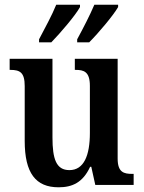

<svg xmlns="http://www.w3.org/2000/svg" viewBox="-20 -786 610 816"><path d="M308 -619V-606H359C399 -646 462 -721 482 -756V-766H381C362 -721 334 -667 308 -619ZM146 -619V-606H198C237 -646 301 -721 320 -756V-766H219C201 -721 171 -667 146 -619ZM229 10C287 10 332 -10 363 -77H368L385 0H548V-47H542C507 -47 480 -53 480 -112V-536H298V-489H301C336 -489 362 -482 362 -421V-221C362 -126 337 -63 275 -63C219 -63 203 -110 203 -202V-536H21V-489H24C65 -489 85 -478 85 -420V-187C85 -50 132 10 229 10Z"/></svg>

Font: Noto Serif Tamil Condensed SemiBold
Style: Italic
Weight: 600
Width: 3
Italic angle: -12°
Designer: Indian Type Foundry, Tom Grace, and the Monotype Design Team
Foundry: Monotype Imaging Inc.
Version: Version 2.003